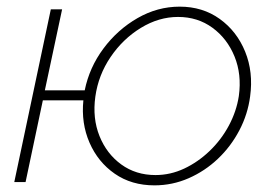

<svg xmlns="http://www.w3.org/2000/svg" viewBox="-20 -548 823 578"><path d="M23 0 133 -520H167L115 -276H235Q249 -345 291.5 -402Q334 -459 394 -493.5Q454 -528 521 -528Q590 -528 641.5 -491Q693 -454 718 -392.5Q743 -331 733 -258Q726 -204 700.5 -155.5Q675 -107 636 -70Q597 -33 548 -11.5Q499 10 445 10Q376 10 325.5 -25Q275 -60 249.5 -118.5Q224 -177 231 -246H109L57 0ZM448 -21Q493 -21 534.5 -40.5Q576 -60 611 -93.5Q646 -127 669 -170Q692 -213 699 -259Q708 -324 686 -378Q664 -432 619.5 -464.5Q575 -497 516 -497Q458 -497 404 -464Q350 -431 313 -376.5Q276 -322 267 -257Q258 -192 279.5 -138.5Q301 -85 345 -53Q389 -21 448 -21Z"/></svg>

Font: Raleway ExtraLight
Style: Italic
Weight: 200
Italic angle: -12°
Designer: Matt McInerney, Pablo Impallari, Rodrigo Fuenzalida
Foundry: Matt McInerney, Pablo Impallari, Rodrigo Fuenzalida
Version: Version 4.026